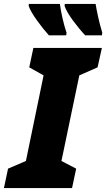

<svg xmlns="http://www.w3.org/2000/svg" viewBox="-57 -958 541 978"><path d="M280 -778 282 -791Q270 -827 261 -867Q252 -907 248 -938H90L89 -928Q99 -899 131 -854.5Q163 -810 192 -778ZM462 -778 464 -791Q450 -838 442 -875.5Q434 -913 430 -938H273L272 -928Q282 -898 313.5 -855Q345 -812 377 -778ZM310 0 331 -99 256 -138 347 -574 440 -615 462 -714H113L92 -615L165 -574L75 -138L-16 -99L-37 0Z"/></svg>

Font: Noto Sans Display SemiCondensed Black
Style: Italic
Weight: 900
Width: 4
Designer: Monotype Design team
Foundry: Monotype Imaging Inc.
Version: 1.000